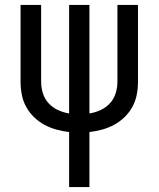

<svg xmlns="http://www.w3.org/2000/svg" viewBox="-20 -755 640 775"><path d="M259 0V-222Q233 -225 207.5 -232Q182 -239 159 -251.5Q136 -264 117 -282.5Q98 -301 85.5 -324Q73 -347 68 -373Q63 -399 63 -425V-735H146V-425Q146 -402 153 -379Q160 -356 176 -338.5Q192 -321 213.5 -311Q235 -301 259 -297V-735H341V-297Q365 -301 386.5 -311Q408 -321 424 -338.5Q440 -356 447 -379Q454 -402 454 -425V-735H537V-425Q537 -399 532 -373Q527 -347 514.5 -324Q502 -301 483 -282.5Q464 -264 441 -251.5Q418 -239 392.5 -232Q367 -225 341 -222V0Z"/></svg>

Font: R Plex Mono
Style: Regular
Weight: 400
Monospace: yes
Designer: Belleve Invis
Foundry: Belleve Invis
Version: Version 31.8.0